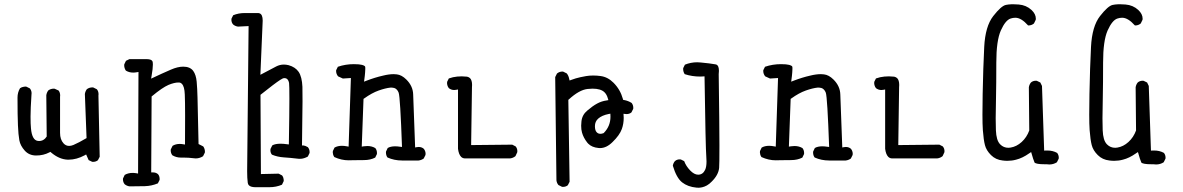

<svg xmlns="http://www.w3.org/2000/svg" viewBox="-20 -753 5540 899"><path d="M415 4.9Q429.2 4.9 438.5 -2.9L446.8 -19L440.9 -306.2Q441.4 -309.1 441.4 -311.5Q441.4 -325.7 433.6 -335L417 -343.3Q415 -343.8 413.1 -343.8Q397.9 -343.8 386.7 -335.4Q379.4 -325.7 377.4 -313L385.3 -106.4Q348.1 -84.5 323.7 -74.2Q313 -69.8 303.7 -69.8Q288.1 -69.8 277.3 -82Q261.2 -99.6 261.2 -130.9V-300.3Q261.7 -303.2 261.7 -305.7Q261.7 -319.8 254.4 -329.1L236.3 -337.4Q234.4 -337.9 232.4 -337.9Q217.3 -337.9 206.1 -329.6Q198.7 -319.8 196.8 -307.1L198.7 -113.8Q194.3 -107.9 191.4 -104.5Q179.7 -92.8 163.6 -92.8Q160.2 -92.8 156.7 -93.3Q129.9 -97.2 125 -151.9Q123 -170.9 123 -207.3Q123 -243.7 127.4 -310.1Q127.9 -313.5 127.9 -316.2Q127.9 -318.8 127.4 -322.8Q126 -331.5 120.1 -338.9L103.5 -347.2Q101.6 -347.7 98.6 -347.7Q95.7 -347.7 91.3 -346.7Q82 -345.7 73.7 -339.8Q62 -320.3 62 -295.9Q62 -211.9 64 -166.5Q65.9 -121.1 70.6 -95.9Q75.2 -70.8 96.2 -47.4Q116.7 -24.9 149.4 -24.9Q183.6 -24.9 211.4 -39.6L215.8 -42L219.7 -38.6Q256.8 -7.3 295.9 -5.4Q298.8 -5.4 301.8 -5.4Q338.4 -5.4 376.5 -25.9L383.3 -29.8L395 -3.4L411.1 4.4Q413.1 4.9 415 4.9Z M826.7 -15.1H840.8Q862.8 -15.1 885.7 -12.2Q891.1 -11.2 896 -11.2Q914.6 -11.2 930.7 -21.5L939 -38.1Q939.5 -40 939.5 -42Q939.5 -56.6 931.6 -67.4L909.7 -78.6L904.8 -296.4Q903.8 -338.4 900.9 -370.6Q897.9 -402.8 884.8 -420.9Q870.1 -440.9 837.9 -440.9Q812 -440.9 779.8 -426.8Q741.2 -410.2 687.5 -384.8L689.9 -398.4Q695.8 -432.1 695.8 -450.7Q695.8 -462.4 693.8 -466.3Q689 -475.6 668 -476.1H585.9L569.8 -468.3L562 -452.1Q561.5 -450.2 561.5 -448.2Q561.5 -433.6 569.3 -422.4Q584.5 -413.1 603.5 -413.1Q611.3 -413.1 619.6 -414.6L628.4 -416L626.5 59.6L618.2 58.1Q608.9 56.6 600.6 56.6Q580.1 56.6 564 65.9L556.2 82Q555.7 84 555.7 85.9Q555.7 100.6 564 109.9Q573.7 117.7 586.4 119.6Q623 119.6 658.2 118.7Q690.4 117.7 719.2 105.5L727.1 89.8Q727.5 87.9 727.5 86.2Q727.5 84.5 727.3 82Q727.1 79.6 726.6 76.9Q726.1 74.2 725.1 71.3Q723.1 65.9 719.2 62Q710 54.2 695.3 54.2H688L689.9 -301.3Q716.3 -323.2 735.4 -336.2Q754.4 -349.1 769 -355.5Q796.4 -366.7 814.9 -366.7Q816.4 -366.7 818.4 -366.7Q826.2 -366.2 831.5 -360.4Q843.8 -348.6 845.2 -311Q846.7 -278.8 846.7 -211.4Q846.7 -144 846.2 -76.2L837.4 -77.6Q829.1 -79.1 821.3 -79.1Q802.7 -79.1 788.1 -70.3L779.8 -53.7Q779.3 -51.8 779.3 -49.8Q779.3 -35.6 787.1 -25.9Q805.2 -15.1 826.7 -15.1Z M1137.2 48.8Q1137.2 82.5 1140.1 103Q1141.1 110.4 1145.5 114.7Q1153.8 123 1173.8 123.5H1241.7Q1273.4 123.5 1300.3 111.8L1308.1 95.7Q1308.6 93.8 1308.6 90.8Q1308.6 87.9 1307.6 84Q1306.6 75.2 1300.8 68.4L1284.7 60.1L1201.7 62L1199.7 -309.1Q1267.6 -363.3 1292 -378.9Q1298.8 -383.3 1303.2 -385.3Q1307.6 -387.2 1310.5 -387.2Q1313.5 -387.2 1314.9 -387.2Q1329.6 -385.3 1333.5 -364.7Q1335 -354.5 1335 -290.3Q1335 -226.1 1332.5 -76.7L1324.2 -77.6Q1307.6 -80.1 1293.9 -80.1Q1268.6 -80.1 1254.9 -72.3L1246.6 -55.7Q1246.1 -52.7 1246.1 -49.8Q1246.1 -37.1 1253.4 -28.8Q1278.8 -18.1 1309.1 -16.1Q1339.4 -14.2 1371.1 -10.3Q1377 -9.3 1381.3 -9.3Q1385.7 -9.3 1391.6 -9.8Q1397.5 -10.3 1405.5 -12.9Q1413.6 -15.6 1421.4 -20L1429.2 -36.1Q1429.7 -38.1 1429.7 -40Q1429.7 -54.7 1421.4 -64Q1408.7 -71.3 1401.4 -71.8H1394Q1396.5 -225.6 1396.5 -278.3Q1396.5 -331.1 1396 -346.7Q1394 -393.1 1378.4 -416.5Q1362.8 -439 1331.5 -447.8Q1319.8 -450.7 1309.1 -450.7Q1290.5 -450.7 1273.4 -441.9L1199.2 -402.8L1210 -656.2Q1210 -685.1 1195.8 -690.4Q1192.4 -691.9 1187.5 -691.9H1125Q1096.7 -691.9 1071.8 -681.6L1064 -666Q1063.5 -664.1 1063.5 -659.7Q1063.5 -655.3 1065.2 -649.4Q1066.9 -643.6 1071.8 -638.2Q1081.1 -630.4 1094.2 -628.4L1144 -630.9Z M1972.2 -27.3Q1972.7 -29.8 1972.7 -34.2Q1972.7 -38.6 1970.7 -44.7Q1968.8 -50.8 1964.4 -56.2Q1954.6 -64.9 1940.4 -64.9Q1936.5 -64.9 1931.6 -64L1923.8 -62.5Q1915.5 -272.5 1914.6 -310.5Q1913.6 -350.1 1882.3 -380.9Q1860.8 -402.3 1837.9 -404.8Q1831.1 -405.8 1823.7 -405.8Q1800.8 -405.8 1773.4 -398.9Q1736.3 -390.6 1695.8 -375L1684.6 -370.6Q1689 -402.8 1689.5 -413.6Q1690.4 -424.8 1690.4 -430.4Q1690.4 -436 1690.2 -438.7Q1689.9 -441.4 1688 -443.4Q1685.1 -446.3 1675.3 -449.2Q1662.6 -452.6 1636.7 -452.6Q1597.7 -452.6 1562 -440.4L1554.2 -424.8Q1553.7 -423.3 1553.7 -421.4Q1553.7 -406.7 1563 -395.5L1585.4 -385.3L1623 -387.7L1612.3 -66.4L1604 -67.9Q1591.8 -70.3 1581.1 -70.3Q1561 -70.3 1546.4 -62L1538.6 -45.9Q1538.1 -43.5 1538.1 -39.3Q1538.1 -35.2 1539.8 -29.1Q1541.5 -22.9 1545.4 -17.6Q1578.6 -2.4 1612.3 -2.4Q1614.3 -2.4 1634.3 -2.9Q1654.3 -3.4 1684.1 -3.4Q1713.9 -3.4 1736.8 -15.1L1744.6 -31.2Q1745.1 -33.7 1745.1 -35.6Q1745.1 -50.3 1737.3 -59.6Q1721.2 -69.3 1700.2 -69.3Q1691.9 -69.3 1682.6 -67.9L1673.8 -66.4L1682.1 -290L1685.1 -292Q1721.2 -317.9 1752.9 -329.1Q1784.7 -340.3 1808.1 -342.8Q1811 -342.8 1815.2 -342.8Q1819.3 -342.8 1825.7 -341.1Q1832 -339.4 1837.6 -333.7Q1843.3 -328.1 1846.7 -318.8Q1854 -297.4 1862.3 -64.9L1853.5 -65.9Q1840.8 -67.9 1830.6 -67.9Q1808.6 -67.9 1795.4 -60.1L1787.6 -43.9Q1787.1 -41.5 1787.1 -39.6Q1787.1 -24.9 1794.4 -15.6Q1825.7 -1.5 1862.3 -1.5H1939.9Q1952.6 -2.9 1963.9 -10.7Z M2158.2 -11.2H2367.7Q2382.3 -12.7 2393.6 -22L2401.9 -40Q2402.3 -42 2402.3 -44.2Q2402.3 -46.4 2402.1 -49.3Q2401.9 -52.2 2400.9 -55.7Q2398.9 -62 2394.5 -67.4L2378.4 -75.7L2186 -73.7L2189.9 -345.2Q2190.4 -350.1 2190.4 -355Q2190.4 -377.4 2180.7 -387.2Q2175.3 -392.1 2167 -394Q2153.3 -395.5 2142.3 -395.5Q2131.3 -395.5 2121.1 -394.5Q2100.6 -392.6 2081.5 -385.7L2073.7 -370.1Q2073.2 -368.2 2073.2 -363.8Q2073.2 -359.4 2075 -353Q2076.7 -346.7 2081.5 -340.3Q2092.8 -331.5 2106.9 -331.5Q2111.3 -331.5 2116.2 -332.5L2124.5 -334V-56.2Q2127.9 -29.8 2139.2 -18.6Q2146.5 -11.2 2158.2 -11.2Z M2615.2 122.1Q2629.4 122.1 2638.7 114.3L2647 98.1L2641.1 -285.6L2643.6 -287.6Q2691.9 -332 2731 -336.4Q2743.7 -337.9 2754.4 -337.9Q2793.5 -337.9 2810.5 -320.8Q2821.3 -310.1 2826.2 -292L2828.6 -284.2L2820.3 -282.7Q2796.4 -279.3 2775.9 -268.1Q2754.9 -256.8 2730 -235.4Q2706.1 -215.8 2702.6 -185.5Q2701.2 -173.8 2701.2 -164.6Q2701.2 -145.5 2705.1 -132.3Q2711.9 -107.9 2730 -85L2734.4 -80.1Q2751.5 -63 2782.2 -60.1Q2785.6 -59.6 2789.1 -59.6Q2819.8 -59.6 2848.1 -87.9Q2881.3 -120.1 2891.6 -148.9Q2900.4 -173.3 2900.4 -201.2Q2900.4 -206.1 2899.4 -220.2Q2910.6 -218.8 2913.1 -218.8Q2927.2 -218.8 2936.5 -226.6L2944.8 -243.2Q2945.3 -245.1 2945.3 -247.1Q2945.3 -261.2 2937.5 -271Q2921.4 -281.2 2901.9 -284.7L2897.5 -285.6L2896.5 -290Q2884.3 -334 2852.5 -365.7Q2825.7 -392.6 2792 -397Q2775.4 -399.4 2757.3 -399.4Q2739.3 -399.4 2724.1 -396.7Q2709 -394 2697.8 -391.6Q2675.3 -386.7 2654.8 -378.9L2647 -376L2645 -384.3Q2642.1 -398.9 2633.8 -409.2L2617.2 -417.5Q2615.7 -418 2613.8 -418Q2599.1 -418 2587.9 -408.7L2579.6 -392.1L2585.4 91.3Q2586.9 104 2594.7 113.3L2611.3 121.6Q2613.3 122.1 2615.2 122.1ZM2791.5 -126.5Q2780.8 -126.5 2774.4 -133.3Q2765.6 -141.6 2765.6 -162.1Q2765.6 -184.1 2781.2 -197.8Q2798.3 -212.9 2829.6 -219.2L2837.9 -220.7Q2838.4 -209.5 2838.4 -206.5Q2838.4 -162.1 2807.1 -130.4L2805.7 -129.4L2803.7 -128.9Q2797.9 -126.5 2791.5 -126.5Z M3240.7 125.5Q3245.1 126 3251.5 126Q3257.8 126 3268.1 123.8Q3278.3 121.6 3290 115.2Q3301.8 108.4 3312.5 97.2Q3343.8 66.4 3347.2 33.2Q3348.6 19 3348.6 -71.5Q3348.6 -162.1 3345.2 -405.3V-405.8Q3346.2 -413.1 3346.2 -420.9Q3346.2 -444.8 3335.4 -450.2Q3333 -451.2 3330.1 -451.7Q3303.7 -456.5 3261.2 -460.4Q3252.9 -461.4 3244.6 -461.4Q3214.4 -461.4 3187 -450.2L3179.2 -434.6Q3178.7 -432.6 3178.7 -430.7Q3178.7 -416.5 3186 -405.8Q3220.2 -394.5 3259.3 -394.5Q3265.1 -394.5 3278.8 -395.5Q3283.7 -59.6 3287.1 -19Q3288.1 -7.3 3288.1 2.9Q3288.1 28.3 3281.7 42Q3271 64.9 3249 64.9Q3230.5 64.9 3211.2 44.7Q3191.9 24.4 3183.6 1.5L3168 -6.3Q3166 -6.8 3161.6 -6.8Q3157.2 -6.8 3151.4 -5.1Q3145.5 -3.4 3140.1 1.5Q3132.3 10.7 3130.4 22.9Q3147.5 80.1 3173.8 100.8Q3200.2 121.6 3240.7 125.5Z M3972.2 -27.3Q3972.7 -29.8 3972.7 -34.2Q3972.7 -38.6 3970.7 -44.7Q3968.8 -50.8 3964.4 -56.2Q3954.6 -64.9 3940.4 -64.9Q3936.5 -64.9 3931.6 -64L3923.8 -62.5Q3915.5 -272.5 3914.6 -310.5Q3913.6 -350.1 3882.3 -380.9Q3860.8 -402.3 3837.9 -404.8Q3831.1 -405.8 3823.7 -405.8Q3800.8 -405.8 3773.4 -398.9Q3736.3 -390.6 3695.8 -375L3684.6 -370.6Q3689 -402.8 3689.5 -413.6Q3690.4 -424.8 3690.4 -430.4Q3690.4 -436 3690.2 -438.7Q3689.9 -441.4 3688 -443.4Q3685.1 -446.3 3675.3 -449.2Q3662.6 -452.6 3636.7 -452.6Q3597.7 -452.6 3562 -440.4L3554.2 -424.8Q3553.7 -423.3 3553.7 -421.4Q3553.7 -406.7 3563 -395.5L3585.4 -385.3L3623 -387.7L3612.3 -66.4L3604 -67.9Q3591.8 -70.3 3581.1 -70.3Q3561 -70.3 3546.4 -62L3538.6 -45.9Q3538.1 -43.5 3538.1 -39.3Q3538.1 -35.2 3539.8 -29.1Q3541.5 -22.9 3545.4 -17.6Q3578.6 -2.4 3612.3 -2.4Q3614.3 -2.4 3634.3 -2.9Q3654.3 -3.4 3684.1 -3.4Q3713.9 -3.4 3736.8 -15.1L3744.6 -31.2Q3745.1 -33.7 3745.1 -35.6Q3745.1 -50.3 3737.3 -59.6Q3721.2 -69.3 3700.2 -69.3Q3691.9 -69.3 3682.6 -67.9L3673.8 -66.4L3682.1 -290L3685.1 -292Q3721.2 -317.9 3752.9 -329.1Q3784.7 -340.3 3808.1 -342.8Q3811 -342.8 3815.2 -342.8Q3819.3 -342.8 3825.7 -341.1Q3832 -339.4 3837.6 -333.7Q3843.3 -328.1 3846.7 -318.8Q3854 -297.4 3862.3 -64.9L3853.5 -65.9Q3840.8 -67.9 3830.6 -67.9Q3808.6 -67.9 3795.4 -60.1L3787.6 -43.9Q3787.1 -41.5 3787.1 -39.6Q3787.1 -24.9 3794.4 -15.6Q3825.7 -1.5 3862.3 -1.5H3939.9Q3952.6 -2.9 3963.9 -10.7Z M4158.2 -11.2H4367.7Q4382.3 -12.7 4393.6 -22L4401.9 -40Q4402.3 -42 4402.3 -44.2Q4402.3 -46.4 4402.1 -49.3Q4401.9 -52.2 4400.9 -55.7Q4398.9 -62 4394.5 -67.4L4378.4 -75.7L4186 -73.7L4189.9 -345.2Q4190.4 -350.1 4190.4 -355Q4190.4 -377.4 4180.7 -387.2Q4175.3 -392.1 4167 -394Q4153.3 -395.5 4142.3 -395.5Q4131.3 -395.5 4121.1 -394.5Q4100.6 -392.6 4081.5 -385.7L4073.7 -370.1Q4073.2 -368.2 4073.2 -363.8Q4073.2 -359.4 4075 -353Q4076.7 -346.7 4081.5 -340.3Q4092.8 -331.5 4106.9 -331.5Q4111.3 -331.5 4116.2 -332.5L4124.5 -334V-56.2Q4127.9 -29.8 4139.2 -18.6Q4146.5 -11.2 4158.2 -11.2Z M4880.4 16.1Q4886.7 17.1 4893.1 17.1Q4912.6 17.1 4928.7 6.8L4937 -9.8Q4937.5 -11.7 4937.5 -13.7Q4937.5 -27.8 4929.7 -37.1Q4909.7 -48.3 4883.8 -48.3Q4879.9 -48.3 4869.1 -47.9L4858.9 -350.6L4851.1 -366.7L4835 -374.5Q4833 -375 4831.1 -375Q4816.4 -375 4807.1 -366.7Q4799.3 -356.9 4797.4 -344.2L4799.3 -142.1Q4787.6 -109.9 4763.7 -88.1Q4739.7 -66.4 4711.9 -62Q4706.5 -61 4701.7 -61Q4679.2 -61 4663.6 -76.7Q4653.8 -86.4 4648.9 -103Q4644 -119.6 4643.1 -143.1Q4642.1 -166.5 4642.1 -199.2Q4642.1 -231.9 4643.6 -295.2Q4645 -358.4 4645 -460.2Q4645 -562 4666 -609.9Q4688 -659.2 4712.9 -666.5Q4723.1 -669.9 4734.4 -669.9Q4761.7 -669.9 4793.5 -634.3Q4794.4 -633.8 4795.4 -633.8Q4810.1 -633.8 4821.3 -643.1L4829.6 -660.2Q4830.1 -663.1 4830.1 -665.5Q4830.1 -687.5 4809.6 -706.5Q4785.2 -729 4750 -731.9Q4736.3 -732.9 4728.3 -732.9Q4720.2 -732.9 4714.4 -732.9Q4701.7 -732.4 4689.9 -730Q4668 -725.6 4630.6 -677.7Q4593.3 -629.9 4588.4 -533.2Q4583.5 -436.5 4581.1 -313Q4580.1 -261.2 4580.1 -215.8Q4580.1 -170.4 4582 -143.6Q4585.4 -98.1 4591.8 -73.5Q4598.1 -48.8 4620.1 -26.9Q4642.1 -4.9 4674.8 -1.5Q4686 0 4696.8 0Q4718.3 0 4737.8 -5.4Q4767.6 -12.7 4799.3 -35.2L4808.1 -41Q4818.4 -4.4 4824.2 8.3Q4824.2 8.3 4824.7 8.8Q4827.6 11.7 4839.1 13.9Q4850.6 16.1 4872.1 16.1Q4876 16.1 4879.9 16.1Z M5380.4 16.1Q5386.7 17.1 5393.1 17.1Q5412.6 17.1 5428.7 6.8L5437 -9.8Q5437.5 -11.7 5437.5 -13.7Q5437.5 -27.8 5429.7 -37.1Q5409.7 -48.3 5383.8 -48.3Q5379.9 -48.3 5369.1 -47.9L5358.9 -350.6L5351.1 -366.7L5335 -374.5Q5333 -375 5331.1 -375Q5316.4 -375 5307.1 -366.7Q5299.3 -356.9 5297.4 -344.2L5299.3 -142.1Q5287.6 -109.9 5263.7 -88.1Q5239.7 -66.4 5211.9 -62Q5206.5 -61 5201.7 -61Q5179.2 -61 5163.6 -76.7Q5153.8 -86.4 5148.9 -103Q5144 -119.6 5143.1 -143.1Q5142.1 -166.5 5142.1 -199.2Q5142.1 -231.9 5143.6 -295.2Q5145 -358.4 5145 -460.2Q5145 -562 5166 -609.9Q5188 -659.2 5212.9 -666.5Q5223.1 -669.9 5234.4 -669.9Q5261.7 -669.9 5293.5 -634.3Q5294.4 -633.8 5295.4 -633.8Q5310.1 -633.8 5321.3 -643.1L5329.6 -660.2Q5330.1 -663.1 5330.1 -665.5Q5330.1 -687.5 5309.6 -706.5Q5285.2 -729 5250 -731.9Q5236.3 -732.9 5228.3 -732.9Q5220.2 -732.9 5214.4 -732.9Q5201.7 -732.4 5189.9 -730Q5168 -725.6 5130.6 -677.7Q5093.3 -629.9 5088.4 -533.2Q5083.5 -436.5 5081.1 -313Q5080.1 -261.2 5080.1 -215.8Q5080.1 -170.4 5082 -143.6Q5085.4 -98.1 5091.8 -73.5Q5098.1 -48.8 5120.1 -26.9Q5142.1 -4.9 5174.8 -1.5Q5186 0 5196.8 0Q5218.3 0 5237.8 -5.4Q5267.6 -12.7 5299.3 -35.2L5308.1 -41Q5318.4 -4.4 5324.2 8.3Q5324.2 8.3 5324.7 8.8Q5327.6 11.7 5339.1 13.9Q5350.6 16.1 5372.1 16.1Q5376 16.1 5379.9 16.1Z"/></svg>

Font: Bakudai
Style: ExtraLight
Weight: 200
Version: Version 1.48